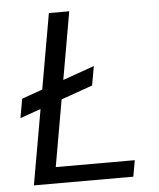

<svg xmlns="http://www.w3.org/2000/svg" viewBox="-51 -744 654 789"><g transform="rotate(-5 276.0 -350.0)"><path d="M26 -280 40 -359 345 -467 331 -388ZM57 0 180 -700H264L153 -67H479L467 0Z"/></g></svg>

Font: DM Sans 24pt
Style: Italic
Weight: 400
Italic angle: -10°
Designer: Colophon Foundry, Jonny Pinhorn
Foundry: Colophon Foundry
Version: Version 4.004;gftools[0.9.30]